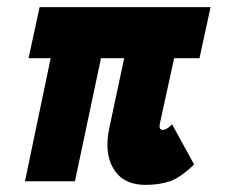

<svg xmlns="http://www.w3.org/2000/svg" viewBox="-20 -508 651 538"><path d="M281 -103Q281 -123 286 -148L328 -345H263L190 0H50L122 -345H60L91 -488H570L539 -345H468L428 -162L427 -155Q427 -147 431.5 -145Q436 -143 442 -145Q454 -150 462 -160L524 -47Q484 -9 454.5 0.5Q425 10 388 10Q335 10 308 -21.5Q281 -53 281 -103Z"/></svg>

Font: Decalotype Black Italic
Style: Regular
Weight: 900
Italic angle: -12°
Designer: Alfredo Marco Pradil
Foundry: Alfredo Marco Pradil
Version: Version 1.0